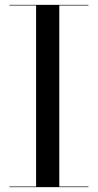

<svg xmlns="http://www.w3.org/2000/svg" viewBox="-20 -770 402 790"><path d="M19 -2.5H128.5V-747.5H19V-750H344V-747.5H224V-2.5H344V0H19Z"/></svg>

Font: Bodoni* 72pt
Style: Regular
Weight: 400
Version: Version 2.3